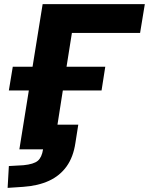

<svg xmlns="http://www.w3.org/2000/svg" viewBox="-20 -725 723 932"><path d="M17 187 23 81 94 77Q144 72 163.5 55.5Q183 39 189 0H74L120 -286H23L42 -401H138L187 -705H683L660 -565H329L303 -401H491L473 -286H285L259 -120H360L346 -31Q336 37 303.5 82.5Q271 128 218 152.5Q165 177 92 182Z"/></svg>

Font: Nunito Sans 6pt ExtraBold
Style: Italic
Weight: 800
Italic angle: -9°
Version: Version 3.101;gftools[0.9.27]